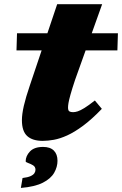

<svg xmlns="http://www.w3.org/2000/svg" viewBox="-20 -660 585 920"><path d="M59 -418.5 61.5 -500.5H545L542.5 -418.5ZM340 -278Q325 -233 317.8 -206.8Q310.5 -180.5 308.2 -166.8Q306 -153 306 -145Q306 -130.5 312.2 -126.5Q318.5 -122.5 330 -122.5Q340 -122.5 352.5 -126.5Q365 -130.5 384.5 -142.5Q404 -154.5 434.5 -178.5L468 -138.5Q419.5 -88 378.2 -57.5Q337 -27 302.2 -11.2Q267.5 4.5 238.2 9.8Q209 15 184.5 15Q136 15 110.5 -8Q85 -31 85 -84Q85 -112.5 94.2 -153Q103.5 -193.5 123 -250.5L254 -640H469.5ZM103 113Q103 87.5 123.5 65.8Q144 44 186.5 44Q220.5 44 238 61.5Q255.5 79 255.5 110.5Q255.5 140 239.5 168Q223.5 196 185.2 215.5Q147 235 80 240.5L88 193Q113 190 126.2 184Q139.5 178 144.8 170Q150 162 150 153.5Q150 139 138.2 132Q126.5 125 114.8 121Q103 117 103 113Z"/></svg>

Font: Newsreader 9pt ExtraBold
Style: Italic
Weight: 800
Italic angle: -17°
Designer: Hugues Gentile
Foundry: Production Type
Version: Version 1.003